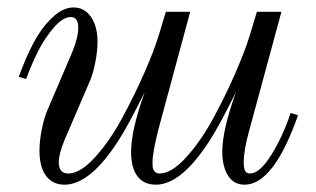

<svg xmlns="http://www.w3.org/2000/svg" viewBox="-20 -488 857 520"><path d="M767.1 -182.1 787.1 -175.8Q721.2 12.2 642.1 12.2Q612.8 12.2 597.4 -12.7Q582 -37.6 582 -77.1Q582 -135.3 619.1 -238.8Q574.7 -148.9 548.8 -108.9Q471.7 12.2 401.9 12.2Q369.6 12.2 352.3 -10.5Q335 -33.2 335 -77.1Q335 -135.3 372.1 -238.8Q327.6 -148.9 301.8 -108.9Q224.6 12.2 154.8 12.2Q122.6 12.2 104.7 -11.7Q86.9 -35.6 86.9 -80.1Q86.9 -106 93 -136.5Q99.1 -167 106.9 -186L175.8 -347.2Q191.9 -386.7 191.9 -413.1Q191.9 -441.9 171.9 -441.9Q150.4 -441.9 125.7 -413.3Q101.1 -384.8 83 -348.9Q64.9 -313 50.8 -273.9L30.8 -279.8Q49.3 -331.5 70.6 -371.6Q91.8 -411.6 120.8 -439.7Q149.9 -467.8 179.2 -467.8Q209 -467.8 226.6 -441.9Q244.1 -416 244.1 -375Q244.1 -350.6 238.3 -320.1Q232.4 -289.6 224.1 -270L154.8 -108.9Q139.2 -70.8 139.2 -48.8Q139.2 -18.1 165 -18.1Q197.3 -18.1 237.1 -61.8Q276.9 -105.5 310.8 -168.2Q344.7 -231 370.6 -290Q396.5 -349.1 409.2 -390.1L429.2 -456.1H495.1L409.2 -138.2Q393.1 -74.7 393.1 -48.8Q393.1 -39.1 393.8 -33.7Q394.5 -28.3 399.2 -23.2Q403.8 -18.1 412.1 -18.1Q444.3 -18.1 484.1 -61.8Q523.9 -105.5 557.9 -168.2Q591.8 -231 617.4 -290Q643.1 -349.1 655.8 -390.1L675.8 -456.1H742.2L654.8 -133.8Q640.1 -81.5 640.1 -47.9Q640.1 -31.7 644 -24.9Q647.9 -18.1 657.2 -18.1Q683.1 -18.1 714.4 -67.9Q745.6 -117.7 767.1 -182.1Z"/></svg>

Font: Flanker Steampunk
Style: Italic
Weight: 400
Italic angle: -12°
Designer: Alexey Kryukov, Leonardo Di Lena
Foundry: Alexey Kryukov, Leonardo Di Lena
Version: 1.210